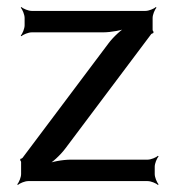

<svg xmlns="http://www.w3.org/2000/svg" viewBox="-20 -515 494 546"><path d="M420 -20V-41C420 -50 426 -65 431 -70L429 -72C424 -67 409 -61 400 -61H182C158 -61 125 -55 109 -47L111 -43C127 -51 152 -74 166 -93L410 -418C411 -419 414 -421 415 -420L417 -424C416 -425 414 -428 414 -430V-464C414 -473 420 -488 425 -493L423 -495C418 -490 403 -484 394 -484H70C61 -484 46 -490 41 -495L39 -493C44 -488 50 -473 50 -464V-443C50 -434 44 -419 39 -414L41 -412C46 -417 61 -423 70 -423H272C296 -423 329 -429 345 -437L343 -441C327 -433 302 -410 288 -391L44 -66C43 -65 40 -63 39 -64L37 -60C38 -59 40 -56 40 -54V-20C40 -11 34 4 29 9L31 11C36 6 51 0 60 0H400C409 0 424 6 429 11L431 9C426 4 420 -11 420 -20Z"/></svg>

Font: Gamestation Storm
Style: Regular
Weight: 400
Designer: Jonas Hecksher
Foundry: Jonas Hecksher, Playtypeª, e-types AS
Version: Version 1.003